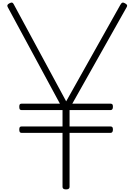

<svg xmlns="http://www.w3.org/2000/svg" viewBox="-20 -1440 1032 1474"><path d="M487 14Q460 14 460 -5V-420H145Q136 -420 132 -426Q128 -432 128 -445Q128 -459 132 -464Q136 -469 145 -469H460V-595H145Q136 -595 132 -600.5Q128 -606 128 -620Q128 -634 132 -639Q136 -644 145 -644H440L39 -1386Q34 -1395 37.5 -1402Q41 -1409 53 -1415Q66 -1422 73 -1420Q80 -1418 85 -1408L488 -662L904 -1403Q912 -1417 919.5 -1419.5Q927 -1422 939 -1415Q952 -1408 955 -1401.5Q958 -1395 953 -1386L535 -644H830Q837 -644 842 -639.5Q847 -635 847 -620Q847 -607 842 -601Q837 -595 830 -595H514V-469H830Q837 -469 842 -464.5Q847 -460 847 -446Q847 -432 842 -426Q837 -420 830 -420H514V-5Q514 14 487 14Z"/></svg>

Font: Playwrite BE WAL ExtraLight
Style: Regular
Weight: 250
Version: Version 1.002